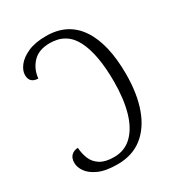

<svg xmlns="http://www.w3.org/2000/svg" viewBox="-175 -837 888 959"><g transform="rotate(-30 269.0 -357.0)"><path d="M224 10Q156 10 115.5 -8.5Q75 -27 57 -53Q39 -79 39 -104Q39 -131 53.5 -145.5Q68 -160 92 -161Q94 -126 106.5 -96Q119 -66 148 -48Q177 -30 227 -30Q289 -30 331 -71.5Q373 -113 393.5 -186.5Q414 -260 414 -358Q414 -514 371 -599Q328 -684 232 -684Q167 -684 133 -647.5Q99 -611 94 -559Q45 -561 45 -607Q45 -633 66 -660Q87 -687 128.5 -705.5Q170 -724 233 -724Q357 -724 421 -629.5Q485 -535 485 -360Q485 -247 455 -164Q425 -81 367 -35.5Q309 10 224 10Z"/></g></svg>

Font: Noto Serif SemiCondensed Light
Style: Regular
Weight: 300
Width: 4
Designer: Monotype Design Team
Foundry: Monotype Imaging Inc.
Version: Version 2.013